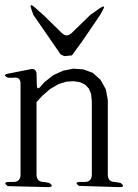

<svg xmlns="http://www.w3.org/2000/svg" viewBox="-28 -768 548 763"><path d="M286.1 -29.3Q263.7 -44.9 292 -44.9H307.6Q336.9 -44.9 336.9 -74.2V-365.2L334 -394.5L325.2 -416L310.5 -431.6L290 -441.4L264.6 -445.3L235.4 -443.4L204.1 -433.6L170.9 -414.1L140.6 -387.7L117.2 -362.3V-74.2Q117.2 -44.9 146.5 -44.9L168 -41Q190.4 -24.4 162.1 -24.4L2.9 -28.3Q-19.5 -44.9 8.8 -44.9H24.4Q53.7 -44.9 53.7 -74.2V-434.6Q53.7 -463.9 25.4 -459H3.9Q-21.5 -470.7 5.9 -475.6L94.7 -493.2Q114.3 -497.1 117.2 -475.6L118.2 -433.6Q118.2 -404.3 135.7 -426.8L148.4 -441.4L184.6 -469.7L223.6 -487.3L263.7 -495.1L303.7 -492.2L340.8 -478.5L371.1 -451.2L392.6 -413.1L400.4 -371.1V-74.2Q400.4 -44.9 429.7 -44.9L451.2 -41Q473.6 -24.4 445.3 -24.4ZM257.8 -547.9 227.5 -544.9 212.9 -551.8 104.5 -709 96.7 -731.4Q86.9 -758.8 108.4 -740.2L143.6 -709L216.8 -637.7Q237.3 -617.2 257.8 -637.7L331.1 -709L370.1 -736.3Q394.5 -752 379.9 -726.6L370.1 -709L301.8 -608.4Z"/></svg>

Font: B2 Hana
Style: Regular
Weight: 500
Version: 2020-08-05; (max)